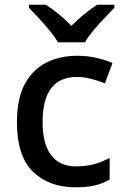

<svg xmlns="http://www.w3.org/2000/svg" viewBox="-20 -786 530 816"><path d="M300 10Q188 10 120 -56.5Q52 -123 52 -266Q52 -366 85 -428Q118 -490 176 -519.5Q234 -549 308 -549Q353 -549 392.5 -539.5Q432 -530 458 -518L426 -432Q398 -443 366.5 -451Q335 -459 307 -459Q161 -459 161 -267Q161 -175 197 -127Q233 -79 303 -79Q348 -79 382.5 -89Q417 -99 446 -115V-23Q417 -6 383 2Q349 10 300 10ZM227 -606Q213 -629 191 -656Q169 -683 145 -708.5Q121 -734 103 -753V-766H175Q201 -749 229.5 -726Q258 -703 283 -676Q310 -703 338.5 -726Q367 -749 393 -766H466V-753Q448 -734 423.5 -708.5Q399 -683 376.5 -656Q354 -629 341 -606Z"/></svg>

Font: Noto Sans Sinhala Medium
Style: Regular
Weight: 500
Designer: Jelle Bosma - Monotype Design Team
Foundry: Monotype Imaging Inc.
Version: Version 2.006; ttfautohint (v1.8.4.7-5d5b)